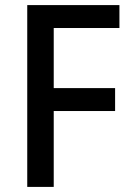

<svg xmlns="http://www.w3.org/2000/svg" viewBox="-20 -734 519 754"><path d="M191 0H87V-714H449V-624H191V-388H432V-298H191Z"/></svg>

Font: Noto Sans Malayalam SemiCondensed Medium
Style: Regular
Weight: 500
Width: 4
Designer: Jelle Bosma - Monotype Design Team
Foundry: Monotype Imaging Inc.
Version: Version 2.104; ttfautohint (v1.8.4.7-5d5b)